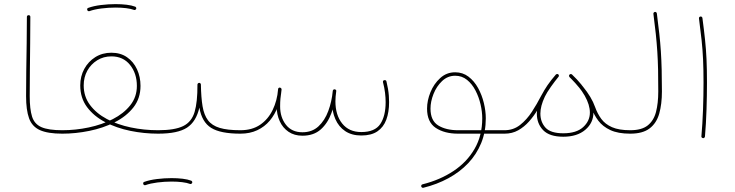

<svg xmlns="http://www.w3.org/2000/svg" viewBox="-20 -657 3537 924"><path d="M105.5 -194.3Q105.5 -127.4 119.9 -87.6Q134.3 -47.9 172.1 -30.8Q210 -13.7 279.8 -13.7H280.3Q284.2 -13.7 286.4 -16.1Q288.6 -18.6 288.6 -22Q288.6 -25.9 286.4 -28.1Q284.2 -30.3 280.3 -30.3H279.8Q212.9 -30.3 179.2 -45.2Q145.5 -60.1 134.3 -95.9Q123 -131.8 123 -194.3Q123 -252 123.8 -316.9Q124.5 -381.8 125.2 -448.2Q126 -514.6 126 -575.7Q126 -579.6 123.8 -581.8Q121.6 -584 117.7 -584Q114.3 -584 111.8 -581.8Q109.4 -579.6 109.4 -575.7Q109.4 -515.1 108.4 -448.5Q107.4 -381.8 106.4 -316.7Q105.5 -251.5 105.5 -194.3Z M272 -22Q272 -18.6 274.4 -16.1Q276.9 -13.7 280.3 -13.7Q343.8 -13.7 409.9 -27.1Q476.1 -40.5 532 -68.6Q587.9 -96.7 622.1 -140.1Q656.2 -183.6 656.2 -243.7Q656.2 -287.1 639.4 -323.5Q622.6 -359.9 591.3 -381.6Q560.1 -403.3 516.1 -403.3Q472.7 -403.3 438.7 -382.1Q404.8 -360.8 385.5 -325.2Q366.2 -289.6 366.2 -246.1Q366.2 -185.5 398.9 -141.6Q431.6 -97.7 486.1 -69.3Q540.5 -41 606.9 -27.3Q673.3 -13.7 740.7 -13.7H741.2Q745.1 -13.7 747.3 -16.1Q749.5 -18.6 749.5 -22Q749.5 -25.9 747.3 -28.1Q745.1 -30.3 741.2 -30.3H740.7Q673.3 -30.3 609.4 -43.7Q545.4 -57.1 494.4 -84.2Q443.4 -111.3 413.1 -151.9Q382.8 -192.4 382.8 -246.1Q382.8 -285.2 400.1 -316.7Q417.5 -348.1 447.8 -366.9Q478 -385.7 516.1 -385.7Q572.8 -385.7 605.7 -344.7Q638.7 -303.7 638.7 -243.7Q638.7 -190.4 606.9 -150.4Q575.2 -110.4 522.9 -83.7Q470.7 -57.1 407.2 -43.7Q343.8 -30.3 280.3 -30.3Q276.9 -30.3 274.4 -28.1Q272 -25.9 272 -22ZM399.9 -608.4Q400.9 -606 404.1 -604Q407.2 -602.1 410.6 -603.5Q433.6 -611.8 467.8 -616.2Q502 -620.6 536.1 -620.6Q538.6 -620.6 540.3 -621.8Q542 -623 543.2 -625Q544.4 -627 544.4 -628.9Q544.4 -632.3 542 -634.8Q539.6 -637.2 536.1 -637.2Q501.5 -637.2 465.8 -632.8Q430.2 -628.4 404.8 -619.1Q401.4 -618.7 400.1 -615.2Q398.9 -611.8 399.9 -608.4ZM527.8 -628.9Q527.8 -625.5 530.3 -623Q532.7 -620.6 536.1 -620.6Q563.5 -620.6 587.2 -617.7Q610.8 -614.7 624.5 -609.4Q627 -608.4 629.2 -608.9Q631.3 -609.4 633.1 -611.1Q634.8 -612.8 635.3 -614.3Q636.7 -617.7 635 -620.8Q633.3 -624 630.4 -625Q613.8 -631.3 588.9 -634.3Q564 -637.2 536.1 -637.2Q532.7 -637.2 530.3 -634.8Q527.8 -632.3 527.8 -628.9Z M732.4 -22Q732.4 -18.6 735.1 -16.1Q737.8 -13.7 741.2 -13.7Q835.4 -13.7 879.9 -42.7Q924.3 -71.8 939.5 -139.2Q951.2 -69.8 996.1 -41.7Q1041 -13.7 1136.7 -13.7H1137.2Q1141.1 -13.7 1143.3 -16.1Q1145.5 -18.6 1145.5 -22Q1145.5 -25.9 1143.3 -28.1Q1141.1 -30.3 1137.2 -30.3H1136.7Q1074.7 -30.3 1037.4 -41.5Q1000 -52.7 981 -78.1Q961.9 -103.5 954.8 -145.8Q947.8 -188 946.8 -250Q946.8 -253.4 944.6 -255.6Q942.4 -257.8 939.5 -258.3Q935.5 -258.3 932.9 -255.9Q930.2 -253.4 930.2 -249.5Q930.7 -166 916.5 -118.2Q902.3 -70.3 861.6 -50.3Q820.8 -30.3 741.2 -30.3Q737.8 -30.3 735.1 -28.1Q732.4 -25.9 732.4 -22ZM669.4 229Q670.4 231.4 673.6 233.4Q676.8 235.4 680.2 233.9Q703.1 225.6 737.3 221.2Q771.5 216.8 805.7 216.8Q808.1 216.8 809.8 215.6Q811.5 214.4 812.7 212.4Q814 210.4 814 208.5Q814 205.1 811.5 202.6Q809.1 200.2 805.7 200.2Q771 200.2 735.4 204.6Q699.7 209 674.3 218.3Q670.9 218.8 669.7 222.2Q668.5 225.6 669.4 229ZM797.4 208.5Q797.4 211.9 799.8 214.4Q802.2 216.8 805.7 216.8Q833 216.8 856.7 219.7Q880.4 222.7 894 228Q896.5 229 898.7 228.5Q900.9 228 902.6 226.3Q904.3 224.6 904.8 223.1Q906.2 219.7 904.5 216.6Q902.8 213.4 899.9 212.4Q883.3 206.1 858.4 203.1Q833.5 200.2 805.7 200.2Q802.2 200.2 799.8 202.6Q797.4 205.1 797.4 208.5Z M1128.9 -22Q1128.9 -18.6 1131.3 -16.1Q1133.8 -13.7 1137.2 -13.7Q1182.6 -13.7 1218 -30.3Q1253.4 -46.9 1278.1 -76.2Q1302.7 -105.5 1317.1 -144Q1331.5 -182.6 1335 -226.6Q1335 -230.5 1332.5 -232.7Q1330.1 -234.9 1327.1 -235.4Q1324.2 -235.8 1321.5 -233.9Q1318.8 -231.9 1318.4 -227.5Q1314 -172.9 1292.2 -127.9Q1270.5 -83 1231.9 -56.6Q1193.4 -30.3 1137.2 -30.3Q1133.8 -30.3 1131.3 -28.1Q1128.9 -25.9 1128.9 -22ZM1311.5 -145Q1311.5 -106 1326.2 -73.7Q1340.8 -41.5 1368.7 -22.7Q1396.5 -3.9 1435.5 -3.9Q1489.7 -3.9 1523.7 -34.2Q1557.6 -64.5 1575.2 -113.5Q1592.8 -162.6 1598.1 -217.8Q1598.6 -222.2 1596.2 -224.4Q1593.8 -226.6 1590.8 -227.1Q1587.4 -227.5 1584.7 -225.6Q1582 -223.6 1581.5 -219.7Q1576.7 -168 1559.8 -122.6Q1543 -77.1 1512.5 -48.8Q1481.9 -20.5 1435.5 -20.5Q1384.3 -20.5 1356.2 -56.4Q1328.1 -92.3 1328.1 -145Q1328.1 -166.5 1329.6 -182.1Q1331.1 -197.8 1335 -225.6Q1335 -230 1332.5 -232.4Q1330.1 -234.9 1327.1 -235.4Q1324.2 -235.8 1321.5 -234.1Q1318.8 -232.4 1318.4 -228.5Q1314.5 -200.7 1313 -183.8Q1311.5 -167 1311.5 -145ZM1577.6 -169.4Q1577.6 -121.1 1593.8 -84Q1609.9 -46.9 1641.4 -25.9Q1672.9 -4.9 1718.8 -4.9Q1767.1 -4.9 1796.4 -24.9Q1825.7 -44.9 1839.1 -81.1Q1852.5 -117.2 1852.5 -165.5Q1852.5 -180.7 1851.3 -196.5Q1850.1 -212.4 1847.2 -229.7Q1844.2 -247.1 1839.8 -265.1Q1838.9 -269.5 1835.4 -270.8Q1832 -272 1828.6 -271Q1825.7 -270.5 1824 -267.8Q1822.3 -265.1 1823.2 -261.2Q1830.1 -234.4 1833 -210.4Q1835.9 -186.5 1835.9 -165.5Q1835.9 -98.6 1810.1 -60.1Q1784.2 -21.5 1718.8 -21.5Q1659.7 -21.5 1627 -62.3Q1594.2 -103 1594.2 -169.4Q1594.2 -190.4 1598.1 -217.8Q1599.1 -221.7 1596.7 -224.1Q1594.2 -226.6 1590.8 -227.1Q1587.4 -227.5 1584.7 -225.6Q1582 -223.6 1581.5 -219.7Q1577.6 -190.9 1577.6 -169.4Z M2184.1 -13.7H2408.2Q2412.1 -13.7 2414.3 -16.1Q2416.5 -18.6 2416.5 -22Q2416.5 -25.9 2414.3 -28.1Q2412.1 -30.3 2408.2 -30.3H2184.1Q2126.5 -30.3 2089.1 -53.2Q2051.8 -76.2 2051.8 -134.3Q2051.8 -168 2066.2 -204.6Q2080.6 -241.2 2107.4 -266.8Q2134.3 -292.5 2170.4 -292.5Q2203.1 -292.5 2227.5 -272.7Q2252 -252.9 2268.3 -221.4Q2284.7 -189.9 2292.7 -154.5Q2300.8 -119.1 2300.8 -87.4Q2300.8 -4.4 2263.9 59.3Q2227.1 123 2162.4 166Q2097.7 209 2013.7 230Q2010.3 230.5 2008.3 233.6Q2006.3 236.8 2007.3 240.7Q2008.3 243.7 2011.2 245.6Q2014.2 247.6 2017.6 246.6Q2083 230.5 2137.9 200.7Q2192.9 170.9 2233.2 128.4Q2273.4 85.9 2295.7 31.7Q2317.9 -22.5 2317.9 -87.4Q2317.9 -122.6 2308.6 -161.1Q2299.3 -199.7 2280.8 -233.4Q2262.2 -267.1 2234.6 -288.1Q2207 -309.1 2170.4 -309.1Q2128.9 -309.1 2098.4 -281.2Q2067.9 -253.4 2051.5 -213.1Q2035.2 -172.9 2035.2 -134.3Q2035.2 -69.3 2077.1 -41.5Q2119.1 -13.7 2184.1 -13.7Z M2399.9 -22Q2399.9 -18.6 2402.3 -16.1Q2404.8 -13.7 2408.2 -13.7Q2444.8 -13.7 2473.9 -30Q2502.9 -46.4 2526.1 -72.5Q2549.3 -98.6 2567.4 -128.9Q2585.4 -159.2 2599.6 -187.5Q2612.3 -212.9 2631.8 -240.2Q2651.4 -267.6 2667.5 -287.1Q2669.9 -289.6 2669.4 -293.2Q2668.9 -296.9 2666.5 -298.8Q2664.1 -301.3 2660.6 -300.8Q2657.2 -300.3 2654.8 -297.9Q2638.2 -277.8 2618.2 -250.2Q2598.1 -222.7 2584 -195.3Q2564.5 -157.2 2539.8 -119.1Q2515.1 -81.1 2482.9 -55.7Q2450.7 -30.3 2408.2 -30.3Q2404.8 -30.3 2402.3 -28.1Q2399.9 -25.9 2399.9 -22ZM2563.5 -110.4Q2563.5 -62 2594 -30.5Q2624.5 1 2690.9 1Q2757.8 1 2796.9 -32.5Q2835.9 -65.9 2835.9 -115.2Q2835.9 -157.7 2809.3 -204.3Q2782.7 -251 2732.9 -298.3Q2730.5 -300.8 2726.8 -300.5Q2723.1 -300.3 2720.7 -297.9Q2718.3 -295.4 2718.5 -291.7Q2718.8 -288.1 2721.2 -285.6Q2769.5 -239.7 2794.2 -196Q2818.8 -152.3 2818.8 -115.2Q2818.8 -74.7 2786.4 -45.2Q2753.9 -15.6 2690.9 -15.6Q2629.9 -15.6 2605.2 -42.7Q2580.6 -69.8 2580.6 -110.4Q2580.6 -146.5 2601.8 -191.2Q2623 -235.8 2667.5 -287.1Q2669.9 -289.6 2669.7 -293.2Q2669.4 -296.9 2667 -298.8Q2664.6 -301.3 2660.9 -300.8Q2657.2 -300.3 2654.8 -297.9Q2608.9 -245.1 2586.2 -198Q2563.5 -150.9 2563.5 -110.4ZM2721.2 -286.1Q2750.5 -256.3 2771.2 -230.7Q2792 -205.1 2805.7 -181.9Q2819.3 -158.7 2827.1 -136.2Q2838.4 -104 2859.4 -76.2Q2880.4 -48.3 2917.2 -31Q2954.1 -13.7 3012.7 -13.7H3013.2Q3017.1 -13.7 3019.3 -16.1Q3021.5 -18.6 3021.5 -22Q3021.5 -25.9 3019.3 -28.1Q3017.1 -30.3 3013.2 -30.3H3012.7Q2958.5 -30.3 2925.3 -44.9Q2892.1 -59.6 2873.5 -85Q2855 -110.4 2843.8 -142.1Q2835.4 -166 2820.8 -190.4Q2806.2 -214.8 2784.7 -241.2Q2763.2 -267.6 2733.4 -297.9Q2731 -300.3 2727.3 -300.5Q2723.6 -300.8 2721.2 -298.3Q2719.7 -296.9 2719 -294.4Q2718.3 -292 2719 -290Q2719.7 -288.1 2721.2 -286.1Z M3004.9 -22Q3004.9 -18.6 3007.3 -16.1Q3009.8 -13.7 3013.2 -13.7Q3073.2 -13.7 3106.4 -39.1Q3139.6 -64.5 3152.6 -110.4Q3165.5 -156.2 3165.5 -216.8Q3165.5 -274.9 3164.3 -321.3Q3163.1 -367.7 3160.4 -409.7Q3157.7 -451.7 3152.8 -495.6Q3147.9 -539.6 3141.1 -592.3Q3140.6 -595.7 3137.9 -597.9Q3135.3 -600.1 3131.8 -599.6Q3128.4 -599.1 3126.2 -596.4Q3124 -593.8 3124.5 -590.3Q3131.3 -537.6 3136 -493.9Q3140.6 -450.2 3143.3 -408.4Q3146 -366.7 3147 -320.8Q3147.9 -274.9 3147.9 -216.8Q3147.9 -160.2 3137 -118.2Q3126 -76.2 3096.9 -53.2Q3067.9 -30.3 3013.2 -30.3Q3009.8 -30.3 3007.3 -28.1Q3004.9 -25.9 3004.9 -22Z M3343.8 -568.4Q3351.6 -509.8 3356.4 -464.1Q3361.3 -418.5 3363.5 -370.8Q3365.7 -323.2 3365.7 -259.3Q3365.7 -198.7 3363.3 -129.9Q3360.8 -61 3355.5 -1Q3355 2.4 3357.4 4.9Q3359.9 7.3 3363.3 7.8Q3366.7 8.3 3369.4 5.9Q3372.1 3.4 3372.6 0Q3377.9 -61 3380.1 -129.9Q3382.3 -198.7 3382.3 -259.3Q3382.3 -323.7 3380.1 -371.8Q3377.9 -419.9 3373 -465.8Q3368.2 -511.7 3360.4 -570.3Q3359.9 -573.7 3357.2 -575.9Q3354.5 -578.1 3351.1 -577.6Q3347.7 -577.1 3345.5 -574.5Q3343.3 -571.8 3343.8 -568.4Z"/></svg>

Font: Mikhak VF
Style: Regular
Weight: 100
Designer: Amin Abedi
Version: Version 3.001